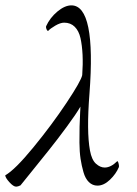

<svg xmlns="http://www.w3.org/2000/svg" viewBox="-58 -698 517 726"><path d="M391.6 -66.4Q380.9 -40.5 357.7 -18.3Q334.5 3.9 310.5 3.9Q292 3.9 278.3 -9.3Q264.6 -22.5 257.6 -47.1Q250.5 -71.8 246.6 -97.7Q242.7 -123.5 242.4 -159.2Q242.2 -194.8 242.9 -219.2Q243.7 -243.7 245.1 -274.9Q245.6 -279.8 245.6 -282.2Q245.6 -284.7 245.8 -288.3Q246.1 -292 246.1 -294.9Q230.5 -267.6 194.3 -218.5Q158.2 -169.4 125.7 -128.9Q93.3 -88.4 58.1 -44.9Q22.9 -1.5 19.5 2.9Q9.8 7.8 2.9 7.8Q-7.3 7.8 -22.7 -9.3Q-38.1 -26.4 -38.1 -35.2Q-2 -55.2 68.1 -140.6Q138.2 -226.1 193.6 -309.3Q249 -392.6 252.9 -414.1Q255.9 -454.6 254.2 -490.7Q252.4 -526.9 246.3 -554Q240.2 -581.1 224.6 -596.7Q209 -612.3 184.6 -612.3Q170.4 -612.3 151.1 -601.1Q131.8 -589.8 124 -581.1Q120.6 -581.1 117.9 -587.4Q115.2 -593.8 116.2 -598.6Q130.9 -630.9 158.9 -654.3Q187 -677.7 211.9 -677.7Q305.7 -677.7 280.3 -343.8Q269 -200.2 282.2 -128.9Q288.6 -93.8 304.7 -79.1Q320.8 -64.5 337.9 -64.5Q361.3 -64.5 385.7 -88.9Q389.2 -86.4 390.9 -77.9Q392.6 -69.3 391.6 -66.4Z"/></svg>

Font: Crimson
Style: Italic
Weight: 400
Italic angle: -11°
Version: Version 0.8